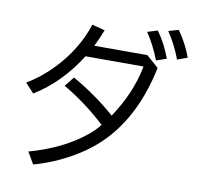

<svg xmlns="http://www.w3.org/2000/svg" viewBox="-96 -974 1163 1129"><g transform="rotate(10 485.0 -410.0)"><path d="M724.6 -695.8 796.9 -631.8Q737.8 -345.2 573.2 -173.3Q476.6 -72.8 327.1 -2.4Q256.8 31.2 174.8 54.2L133.8 -16.1Q311.5 -65.9 433.1 -154.3Q487.8 -193.8 517.1 -228.5Q526.9 -240.2 530.8 -245.1Q411.6 -355.5 276.9 -434.1L322.8 -491.2Q464.4 -410.6 579.6 -309.1Q684.1 -465.8 713.9 -626H367.7Q257.8 -452.1 102.5 -356.9L50.8 -413.1Q134.8 -462.9 204.6 -536.1Q325.2 -662.6 375 -815.9L451.7 -795.9Q428.2 -736.3 407.7 -695.8ZM779.8 -673.8Q747.6 -758.3 699.7 -830.1L759.8 -849.1Q810.1 -780.3 840.8 -694.8ZM900.9 -700.2Q869.6 -784.7 820.8 -856.9L880.9 -874Q932.1 -801.8 960.9 -722.2Z"/></g></svg>

Font: BIZ UDPGothic
Style: Regular
Weight: 400
Designer: TypeBank Co., Ltd.
Foundry: Morisawa Inc.
Version: Version 1.051